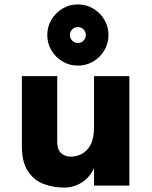

<svg xmlns="http://www.w3.org/2000/svg" viewBox="-20 -840 690 869"><path d="M405.5 -495.5H565.5V0H405.5ZM79 -495.5H239V-197.5Q239 -163.5 256.2 -147.2Q273.5 -131 300.5 -131Q325 -131 349.2 -143Q373.5 -155 389.5 -184Q405.5 -213 405.5 -264.5H440.5Q440.5 -166.5 418 -106.2Q395.5 -46 356.8 -18.5Q318 9 269 9Q219.5 9 176 -8Q132.5 -25 105.8 -66Q79 -107 79 -179ZM332.5 -543Q294.5 -543 263 -561.8Q231.5 -580.5 212.8 -612Q194 -643.5 194 -681.5Q194 -719.5 212.8 -751Q231.5 -782.5 263 -801.2Q294.5 -820 332.5 -820Q370.5 -820 402 -801.2Q433.5 -782.5 452.2 -751Q471 -719.5 471 -681.5Q471 -643.5 452.2 -612Q433.5 -580.5 402 -561.8Q370.5 -543 332.5 -543ZM332.5 -645.5Q347.5 -645.5 358 -656Q368.5 -666.5 368.5 -681.5Q368.5 -696.5 358 -707Q347.5 -717.5 332.5 -717.5Q317.5 -717.5 307 -707Q296.5 -696.5 296.5 -681.5Q296.5 -666.5 307 -656Q317.5 -645.5 332.5 -645.5Z"/></svg>

Font: Karla ExtraBold
Style: Regular
Weight: 800
Designer: Jonathan Pinhorn
Version: Version 2.001